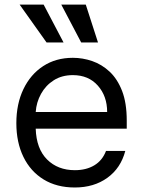

<svg xmlns="http://www.w3.org/2000/svg" viewBox="-20 -804 622 835"><path d="M305.4 11.4Q226.6 11.4 169.6 -23.6Q112.6 -58.6 81.9 -121.6Q51.1 -184.7 51.1 -268.5Q51.1 -352.3 81.9 -416.4Q112.6 -480.5 167.8 -516.5Q223 -552.6 296.9 -552.6Q339.5 -552.6 381 -538.4Q422.6 -524.1 456.7 -492.4Q490.8 -460.6 511 -408.4Q531.2 -356.2 531.2 -279.8V-244.3H135.3Q138.1 -157 184.8 -110.4Q231.5 -63.9 305.4 -63.9Q354.8 -63.9 389.9 -84.9Q425.1 -105.8 441.1 -147.7H524.9Q505.3 -72.8 446.9 -30.7Q388.5 11.4 305.4 11.4ZM135.3 -316.8H446Q446 -386 405.5 -431.6Q365.1 -477.3 296.9 -477.3Q248.9 -477.3 213.8 -454.9Q178.6 -432.5 158.4 -395.8Q138.1 -359 135.3 -316.8ZM333.1 -619.3 246.4 -784.1H353L406.2 -619.3ZM182.5 -619.3 65.3 -784.1H169.7L256.4 -619.3Z"/></svg>

Font: Inter Zeller
Style: Regular
Weight: 400
Designer: Rasmus Andersson; Joe Bland
Foundry: zeller
Version: Version 3.015;git-dec3a8cb1